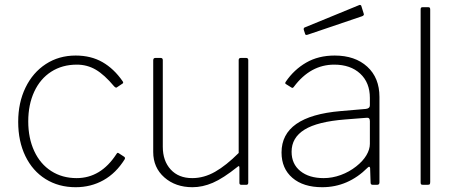

<svg xmlns="http://www.w3.org/2000/svg" viewBox="-20 -772 1908 802"><path d="M492 -433Q497 -426 492 -423L468 -407Q467 -406 465 -406Q462 -406 457 -411Q416 -460 380 -481Q344 -502 301 -502Q240 -502 194 -472.5Q148 -443 123 -389Q98 -335 98 -265Q98 -195 123 -141Q148 -87 194 -57.5Q240 -28 300 -28Q401 -28 466 -128Q469 -133 471 -133.5Q473 -134 476 -132L499 -117Q504 -113 501 -107Q465 -49 412.5 -19.5Q360 10 296 10Q225 10 170.5 -24Q116 -58 86 -120Q56 -182 56 -263Q56 -343 86.5 -406Q117 -469 171.5 -504.5Q226 -540 296 -540Q360 -540 408 -512.5Q456 -485 492 -433Z M977 -133V-521Q977 -530 986 -530H1008Q1017 -530 1017 -521V-9Q1017 0 1009 0H988Q980 0 980 -8V-72Q980 -77 978 -78Q976 -79 972 -75Q912 -27 869 -8.5Q826 10 784 10Q713 10 666.5 -31Q620 -72 620 -137V-520Q620 -530 629 -530H651Q660 -530 660 -521V-159Q660 -100 693 -64Q726 -28 783 -28Q832 -28 878.5 -54.5Q925 -81 977 -133Z M1326 10Q1247 10 1201.5 -29Q1156 -68 1156 -135Q1156 -287 1403 -308L1508 -317Q1525 -319 1525 -332V-363Q1525 -427 1484.5 -464.5Q1444 -502 1376 -502Q1277 -502 1208 -410Q1206 -407 1203.5 -405.5Q1201 -404 1198 -406L1174 -421Q1169 -424 1174 -431Q1208 -481 1259 -510.5Q1310 -540 1378 -540Q1463 -540 1514 -493.5Q1565 -447 1565 -367V-10Q1565 0 1555 0H1537Q1528 0 1528 -9L1526 -70Q1525 -75 1522.5 -75.5Q1520 -76 1516 -72Q1434 10 1326 10ZM1511 -280 1422 -273Q1306 -264 1252 -230.5Q1198 -197 1198 -138Q1198 -87 1234.5 -57.5Q1271 -28 1332 -28Q1368 -28 1403.5 -41Q1439 -54 1468 -77Q1496 -99 1510.5 -123.5Q1525 -148 1525 -171V-266Q1525 -282 1511 -280ZM1499 -716 1500 -712Q1500 -707 1492 -704L1265 -627Q1263 -626 1260 -626Q1255 -626 1254 -632L1249 -647Q1248 -651 1249 -653.5Q1250 -656 1252 -657L1481 -751Q1483 -752 1485.5 -751Q1488 -750 1489 -748Z M1777 -12Q1777 -5 1775 -2.5Q1773 0 1765 0H1748Q1741 0 1739 -2Q1737 -4 1737 -10V-732Q1737 -738 1739 -740Q1741 -742 1746 -742H1768Q1773 -742 1775 -740Q1777 -738 1777 -732Z"/></svg>

Font: Libre Franklin Thin
Style: Regular
Weight: 250
Designer: Pablo Impallari, Rodrigo Fuenzalida
Foundry: Impallari Type
Version: Version 1.002; ttfautohint (v1.5)